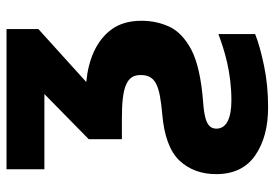

<svg xmlns="http://www.w3.org/2000/svg" viewBox="-144 -442 826 577"><g transform="rotate(-90 268.5 -153.0)"><path d="M234.9 240.2C278.8 240.2 320.3 236.3 359.9 228C399.4 219.7 431.2 210.9 455.1 201.2V90.8C408.2 108.4 341.3 129.9 255.9 129.9C203.6 129.9 170.9 115.7 170.9 85C170.9 58.1 196.3 48.8 251 44.9C320.3 39.6 372.6 27.8 407.7 9.8C442.4 -8.8 465.8 -31.2 477.5 -57.1C489.3 -83 495.1 -110.8 495.1 -140.1C495.1 -175.8 486.8 -205.6 469.7 -229.5C435.5 -276.9 376 -300.3 311 -306.2L470.2 -450.2V-545.9H48.8V-432.1H274.9L139.2 -298.8V-199.2H201.2C295.4 -199.2 332 -185.5 332 -143.1C332 -96.2 298.3 -85.9 216.8 -78.1C149.9 -72.8 102.5 -55.2 75.2 -26.4C47.9 2.4 34.2 39.6 34.2 84C34.2 136.7 53.2 175.8 90.8 201.7C128.4 227.5 176.3 240.2 234.9 240.2Z"/></g></svg>

Font: Avrile Sans
Style: Bold
Weight: 700
Designer: Monotype Design Team, Google (font), Stefan Peev (BGR Cyrillic), Cristiano Sobral (main changes)
Foundry: The Avrile Sans Project Authors
Version: Version 3.110